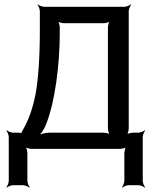

<svg xmlns="http://www.w3.org/2000/svg" viewBox="-20 -680 707 877"><path d="M162 -629V-544C162 -417 155 -318 142 -248C129 -182 109 -128 83 -84C81 -81 76 -71 77 -68L80 -70C79 -72 69 -74 65 -74H40C31 -74 16 -80 11 -85L9 -83C14 -78 20 -63 20 -54V146C20 155 14 170 9 175L11 177C16 172 31 166 40 166H85C94 166 109 172 114 177L116 175C111 170 105 155 105 146V20C105 11 101 -6 96 -11L94 -9C99 -4 116 0 125 0H528C537 0 554 -4 559 -9L557 -11C552 -6 548 11 548 20V146C548 155 542 170 537 175L539 177C544 172 559 166 568 166H612C621 166 636 172 641 177L643 175C638 170 632 155 632 146V-54C632 -63 638 -78 643 -83L641 -85C636 -80 621 -74 612 -74H588C579 -74 562 -70 557 -65L559 -63C564 -68 568 -85 568 -94V-629C568 -638 574 -653 579 -658L577 -660C572 -655 557 -649 548 -649H182C173 -649 158 -655 153 -660L151 -658C156 -653 162 -638 162 -629ZM253 -528V-554C253 -563 249 -580 244 -585L242 -583C247 -578 264 -574 273 -574H453C462 -574 479 -578 484 -583L482 -585C477 -580 473 -563 473 -554V-94C473 -85 477 -68 482 -63L484 -65C479 -70 462 -74 453 -74H207C189 -74 163 -68 151 -60L153 -57C165 -64 181 -89 188 -106C231 -209 253 -384 253 -528Z"/></svg>

Font: Gamestation Storm
Style: Regular
Weight: 400
Designer: Jonas Hecksher
Foundry: Jonas Hecksher, Playtypeª, e-types AS
Version: Version 1.003